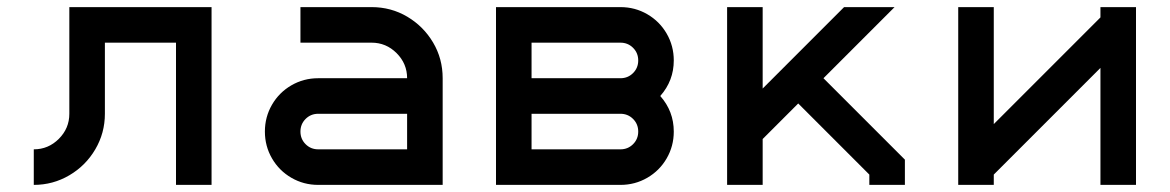

<svg xmlns="http://www.w3.org/2000/svg" viewBox="-20 -520 3290 540"><path d="M175 -200V-500H575V0H475V-400H275V-200Q275 -146 248 -100Q221 -54 175 -27Q129 0 75 0V-100Q116 -100 145.5 -129.5Q175 -159 175 -200Z M1225 -300V0H875Q834 0 799.5 -20Q765 -40 745 -74.5Q725 -109 725 -150Q725 -191 745 -225.5Q765 -260 799.5 -280Q834 -300 875 -300H1125Q1125 -341 1095.5 -370.5Q1066 -400 1025 -400H825V-500H1025Q1080 -500 1125.5 -473Q1171 -446 1198 -400.5Q1225 -355 1225 -300ZM875 -100H1125V-200H875Q854 -200 839.5 -185.5Q825 -171 825 -150Q825 -129 839.5 -114.5Q854 -100 875 -100Z M1837 -250Q1875 -207 1875 -150Q1875 -109 1855 -74.5Q1835 -40 1800.5 -20Q1766 0 1725 0H1375V-500H1725Q1766 -500 1800.5 -480Q1835 -460 1855 -425.5Q1875 -391 1875 -350Q1875 -293 1837 -250ZM1725 -100Q1746 -100 1760.5 -114.5Q1775 -129 1775 -150Q1775 -171 1760.5 -185.5Q1746 -200 1725 -200H1475V-100ZM1725 -300Q1746 -300 1760.5 -314.5Q1775 -329 1775 -350Q1775 -371 1760.5 -385.5Q1746 -400 1725 -400H1475V-300Z M2425 -29 2225 -229 2125 -129V0H2025V-500H2125V-271L2354 -500H2496L2296 -300L2525 -71V0H2425Z M2775 0H2675V-500H2775V-171L3075 -471V-500H3175V0H3075V-329L2775 -29Z"/></svg>

Font: Monoikos Medium
Style: Regular
Weight: 500
Designer: Brian Krent
Version: Version 0.088